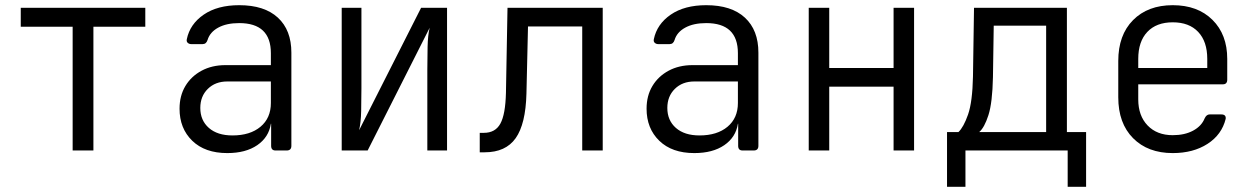

<svg xmlns="http://www.w3.org/2000/svg" viewBox="-20 -580 4840 740"><path d="M260 0V-477H60V-550H540V-477H340V0Z M856 10Q770 10 721 -37.5Q672 -85 672 -161Q672 -211 694.5 -248.5Q717 -286 757 -307.5Q797 -329 849 -329H1024V-375Q1024 -491 902 -491Q853 -491 821 -473.5Q789 -456 780 -426Q775 -410 761 -410H717Q709 -410 703.5 -415Q698 -420 700 -429Q712 -487 765 -523.5Q818 -560 902 -560Q999 -560 1051 -512Q1103 -464 1103 -377V-18Q1103 0 1085 0H1042Q1025 0 1025 -18V-103H1024Q1016 -51 971.5 -20.5Q927 10 856 10ZM876 -58Q944 -58 984 -91.5Q1024 -125 1024 -183V-266H856Q810 -266 781 -237.5Q752 -209 752 -164Q752 -116 785 -87Q818 -58 876 -58Z M1297 0V-550H1373V-240Q1373 -198 1372 -152.5Q1371 -107 1364 -78L1603 -550H1703V0H1627V-311Q1627 -353 1628 -399Q1629 -445 1636 -473L1397 0Z M1829 7V-68H1845Q1889 -68 1908.5 -103.5Q1928 -139 1930 -222L1936 -550H2303V0H2224V-478H2015L2009 -219Q2006 -102 1967.5 -47.5Q1929 7 1848 7Z M2656 10Q2570 10 2521 -37.5Q2472 -85 2472 -161Q2472 -211 2494.5 -248.5Q2517 -286 2557 -307.5Q2597 -329 2649 -329H2824V-375Q2824 -491 2702 -491Q2653 -491 2621 -473.5Q2589 -456 2580 -426Q2575 -410 2561 -410H2517Q2509 -410 2503.5 -415Q2498 -420 2500 -429Q2512 -487 2565 -523.5Q2618 -560 2702 -560Q2799 -560 2851 -512Q2903 -464 2903 -377V-18Q2903 0 2885 0H2842Q2825 0 2825 -18V-103H2824Q2816 -51 2771.5 -20.5Q2727 10 2656 10ZM2676 -58Q2744 -58 2784 -91.5Q2824 -125 2824 -183V-266H2656Q2610 -266 2581 -237.5Q2552 -209 2552 -164Q2552 -116 2585 -87Q2618 -58 2676 -58Z M3097 0V-550H3176V-318H3424V-550H3503V0H3424V-246H3176V0Z M3630 140V-71H3674Q3694 -90 3711 -138.5Q3728 -187 3730 -285L3734 -550H4092V-71H4166V140H4095V0H3701V140ZM3754 -71H4012V-481H3810L3807 -283Q3805 -184 3789.5 -136Q3774 -88 3754 -71Z M4500 10Q4404 10 4347 -47.5Q4290 -105 4290 -205V-345Q4290 -445 4347 -502.5Q4404 -560 4500 -560Q4596 -560 4653 -503.5Q4710 -447 4710 -353V-273Q4710 -255 4693 -255H4367V-197Q4367 -134 4403 -96.5Q4439 -59 4500 -59Q4546 -59 4578.5 -76.5Q4611 -94 4623 -124Q4630 -139 4642 -139H4687Q4706 -139 4704 -122Q4689 -61 4634 -25.5Q4579 10 4500 10ZM4367 -318H4633V-353Q4633 -420 4598 -457Q4563 -494 4500 -494Q4437 -494 4402 -457Q4367 -420 4367 -353Z"/></svg>

Font: Pitagon Sans Mono Light
Style: Regular
Weight: 300
Monospace: yes
Designer: Travis Tran
Foundry: Pitagon
Version: Version 1.001; ttfautohint (v1.8.4.7-5d5b);gftools[0.9.26]